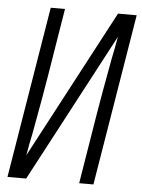

<svg xmlns="http://www.w3.org/2000/svg" viewBox="-53 -777 605 819"><g transform="rotate(5 250.0 -367.5)"><path d="M10 0 131 -735H192L144 -441Q136 -393 127.5 -344.5Q119 -296 110 -248L100 -193Q95 -170 90.5 -146.5Q86 -123 82 -99L419 -735H499L378 0H317L365 -294Q373 -342 381.5 -390.5Q390 -439 399 -487L409 -542Q414 -565 418.5 -588.5Q423 -612 427 -636L90 0Z"/></g></svg>

Font: Iosevka Term Curly Lt Obl
Style: Regular
Weight: 300
Italic angle: -9°
Designer: Belleve Invis
Foundry: Belleve Invis
Version: Version 32.3.0